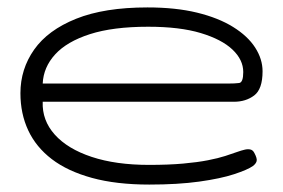

<svg xmlns="http://www.w3.org/2000/svg" viewBox="-20 -485 762 517"><path d="M382 12Q293 12 227.5 -6Q162 -24 119.5 -56.5Q77 -89 56 -134Q35 -179 35 -234Q35 -299 72 -351.5Q109 -404 185 -434.5Q261 -465 377 -465Q453 -465 510.5 -451Q568 -437 607.5 -412.5Q647 -388 667 -357Q687 -326 687 -293Q687 -245 664.5 -228Q642 -211 610 -211H95Q93 -161 127.5 -122.5Q162 -84 227 -62.5Q292 -41 381 -41Q434 -41 473 -44.5Q512 -48 540 -53.5Q568 -59 586.5 -65Q605 -71 617.5 -75.5Q630 -80 639 -82Q647 -84 654 -82.5Q661 -81 665 -73Q673 -58 671 -51Q669 -44 661 -38Q647 -28 610.5 -16Q574 -4 516.5 4Q459 12 382 12ZM95 -260H593Q613 -260 624 -261.5Q635 -263 635 -291Q635 -324 606 -351.5Q577 -379 520.5 -396Q464 -413 379 -413Q284 -413 222 -393Q160 -373 128.5 -338.5Q97 -304 95 -260Z"/></svg>

Font: Fredoka Expanded Light
Style: Regular
Weight: 300
Width: 7
Designer: Ben Nathan
Foundry: Milena B. Brandão, Ben Nathan
Version: Version 2.001